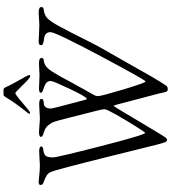

<svg xmlns="http://www.w3.org/2000/svg" viewBox="39 -989 975 1093"><g transform="rotate(-90 526.5 -442.5)"><path d="M425 -763Q425 -764 429 -770Q445 -790 458.5 -808Q472 -826 481 -838.5Q490 -851 497.5 -862Q505 -873 509 -880Q513 -887 517 -893Q521 -899 523 -902Q525 -905 527 -907Q529 -909 530.5 -909.5Q532 -910 535 -910H561Q571 -910 575 -900Q589 -870 607.5 -837Q626 -804 636 -786Q646 -768 646 -764Q646 -758 638 -758Q630 -758 588.5 -800.5Q547 -843 543 -843Q535 -843 486.5 -801Q438 -759 432 -759Q425 -759 425 -763ZM20 -700Q20 -710 40 -710Q43 -710 74 -706.5Q105 -703 132 -703Q142 -703 171 -705Q200 -707 211 -707Q239 -707 239 -695Q239 -689 233.5 -686.5Q228 -684 220 -683.5Q212 -683 202.5 -680Q193 -677 187 -671Q177 -661 177 -628Q177 -605 241.5 -354Q306 -103 317 -103Q319 -103 352.5 -155.5Q386 -208 418.5 -265.5Q451 -323 451 -333Q451 -346 446 -366L403 -536Q401 -542 396 -562.5Q391 -583 389 -590.5Q387 -598 382 -614Q377 -630 372.5 -637.5Q368 -645 360.5 -654.5Q353 -664 345 -669Q334 -676 320.5 -680Q307 -684 300.5 -687.5Q294 -691 294 -698Q294 -708 323 -708Q333 -708 359 -705.5Q385 -703 400 -703Q410 -703 439 -705Q468 -707 479 -707Q510 -707 510 -695Q510 -686 501.5 -683.5Q493 -681 482.5 -680.5Q472 -680 463.5 -670.5Q455 -661 455 -640Q455 -631 500 -463Q506 -436 510 -436Q521 -436 566.5 -532Q612 -628 612 -640Q612 -662 595 -671Q578 -680 561.5 -684.5Q545 -689 545 -698Q545 -708 571 -708Q576 -708 603 -706.5Q630 -705 649 -705Q654 -705 672.5 -706.5Q691 -708 713 -708Q743 -708 743 -694Q743 -686 739 -683.5Q735 -681 729.5 -681Q724 -681 713.5 -677.5Q703 -674 693 -666Q688 -661 682 -655Q676 -649 669 -638Q662 -627 657.5 -620Q653 -613 644 -597Q635 -581 631 -574Q627 -567 616.5 -547Q606 -527 603 -522Q592 -503 582 -484.5Q572 -466 565.5 -454Q559 -442 552.5 -431Q546 -420 542.5 -413.5Q539 -407 535.5 -401Q532 -395 530.5 -391.5Q529 -388 528 -385.5Q527 -383 526.5 -380.5Q526 -378 526 -376Q526 -374 526 -371Q526 -353 564 -227Q602 -101 609 -101Q617 -101 753.5 -357.5Q890 -614 890 -643Q890 -661 878.5 -669.5Q867 -678 853 -679Q839 -680 827.5 -684Q816 -688 816 -697Q816 -710 837 -710Q842 -710 878 -708Q914 -706 933 -706Q942 -706 968.5 -708Q995 -710 999 -710Q1033 -710 1033 -695Q1033 -687 1027.5 -684Q1022 -681 1014.5 -680.5Q1007 -680 995 -676Q983 -672 973 -664Q953 -647 923 -592Q893 -537 851.5 -453Q810 -369 780 -319Q754 -275 711 -198Q668 -121 636.5 -66.5Q605 -12 586 15Q580 25 565 25Q559 25 555.5 22.5Q552 20 550 14Q548 8 546.5 1.5Q545 -5 542.5 -17Q540 -29 537 -39L478 -263Q473 -283 470 -283Q468 -283 427 -214Q386 -145 341.5 -70.5Q297 4 289 14Q282 21 277 21Q269 21 264 10.5Q259 0 249 -39Q222 -147 182 -309Q107 -611 94 -641Q87 -656 73 -665Q70 -666 69 -667Q59 -673 45 -678Q31 -683 25.5 -687Q20 -691 20 -700Z"/></g></svg>

Font: OFL Sorts Mill Goudy TT
Style: Italic
Weight: 500
Italic angle: -6°
Version: Version 003.000